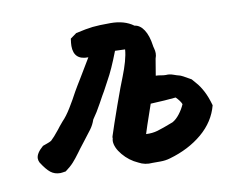

<svg xmlns="http://www.w3.org/2000/svg" viewBox="-55 -455 652 547"><g transform="rotate(-10 271.0 -181.5)"><path d="M542 -107Q530 -61 491 -28Q452 5 396 21Q383 25 367.5 25Q352 25 345 25Q323 27 305 17Q280 6 262 -15.5Q244 -37 244 -56Q244 -59 246 -67Q240 -54 257.5 -105Q275 -156 292 -202Q295 -210 303.5 -231.5Q312 -253 317.5 -272.5Q323 -292 324 -307L295 -308Q275 -256 259 -228L244 -200Q239 -192 226 -168Q213 -144 200 -126Q195 -111 186 -99Q177 -87 163 -69Q145 -46 141 -40Q130 -25 121 -15Q112 -5 97 6Q85 8 81 8Q65 8 53.5 -1Q42 -10 28 -32Q25 -38 25 -44Q25 -59 46 -77Q51 -79 58.5 -81.5Q66 -84 71 -87Q80 -95 96 -115Q101 -122 113 -136Q125 -148 138.5 -170Q152 -192 163 -213Q168 -221 173 -230Q178 -239 184 -248L217 -303Q175 -302 175 -343Q175 -350 177 -364L195 -377Q226 -384 244 -386Q262 -388 296 -388Q336 -388 362 -369Q378 -367 389 -350Q400 -333 404 -304Q404 -302 406 -295Q408 -288 408 -281Q408 -274 405 -266L397 -218Q404 -218 411.5 -216.5Q419 -215 426 -215Q436 -216 447 -212Q458 -208 463 -207Q469 -206 496 -190Q499 -186 508 -176Q517 -166 526 -149Q535 -132 542 -107ZM458 -125Q454 -135 442 -147Q414 -144 369 -142Q343 -67 341 -59Q359 -58 374.5 -62.5Q390 -67 421 -79Q432 -85 442 -98Q452 -111 458 -125Z"/></g></svg>

Font: Caveat
Style: Bold
Weight: 700
Designer: Pablo Impallari
Foundry: Pablo Impallari
Version: Version 1.500; ttfautohint (v1.6)